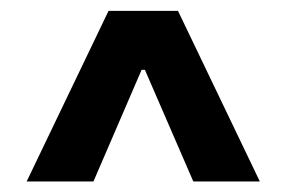

<svg xmlns="http://www.w3.org/2000/svg" viewBox="-20 -733 530 355"><path d="M231.9 -644H257.3V-604H231.9ZM29.3 -397.5 180.7 -712.9H309.1L460.4 -397.5H337.4L241.7 -618.2H248L152.8 -397.5Z"/></svg>

Font: Inter 17pt ExtraBold
Style: Regular
Weight: 800
Version: Version 4.001;git-66647c0bb